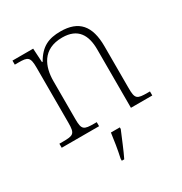

<svg xmlns="http://www.w3.org/2000/svg" viewBox="-177 -675 976 1028"><g transform="rotate(-30 311.5 -161.0)"><path d="M36 0H267V-25H253C187 -25 176 -30 176 -97V-331C176 -419 210 -510 333 -510C430 -510 464 -449 464 -361V0H596V-25H583C516 -25 506 -30 506 -98V-356C506 -483 454 -543 341 -543C269 -543 219 -522 178 -450H174L169 -536H41V-511H64C121 -511 134 -505 134 -439V-98C134 -30 123 -25 56 -25H36ZM280 208V221H295C315 181 342 113 360 71V61H305C299 106 291 159 280 208Z"/></g></svg>

Font: Noto Serif Myanmar ExtraLight
Style: Regular
Weight: 200
Designer: Ben Mitchell and the Monotype Design Team
Foundry: Monotype Imaging Inc.
Version: Version 2.106